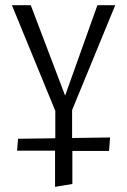

<svg xmlns="http://www.w3.org/2000/svg" viewBox="-20 -434 491 743"><path d="M259 100 406 98 402 150H260V278L193 289V149H46L50 103L194 101V-5L26 -414H99L232 -64L357 -414H426L259 -8Z"/></svg>

Font: Ysabeau Infant
Style: Regular
Weight: 400
Designer: Christian Thalmann (Catharsis Fonts)
Version: Version 0.003